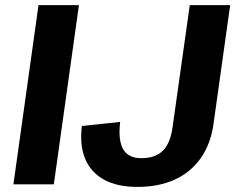

<svg xmlns="http://www.w3.org/2000/svg" viewBox="-20 -720 926 750"><path d="M288.3 -700 190.3 0H32.4L130.4 -700ZM516.8 10.1Q438.8 10.1 387.2 -17.7Q335.5 -45.6 313.1 -98.7Q290.6 -151.8 299.7 -227.9L449.4 -243.7Q440.9 -172.2 461.2 -137.1Q481.5 -102.1 532 -102.1Q587 -102.1 616.5 -131.6Q646 -161.2 654.4 -225.1L721.3 -700H879.1L814.3 -238Q803.7 -159.2 765 -103.5Q726.2 -47.7 663.5 -18.8Q600.8 10.1 516.8 10.1Z"/></svg>

Font: Pathway Extreme 8pt Thin
Style: Italic
Weight: 100
Italic angle: -8°
Designer: Eduardo Rodriguez Tunni
Foundry: Eduardo Rodriguez Tunni
Version: Version 1.000